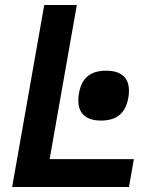

<svg xmlns="http://www.w3.org/2000/svg" viewBox="-20 -746 640 766"><path d="M156.5 -726H286.5L178 -111H514L494.5 0H28.5ZM292.5 -345Q292.5 -361 295 -373.5Q303 -420 329.8 -442Q356.5 -464 403.5 -464Q448 -464 471.2 -443.8Q494.5 -423.5 494.5 -384.5Q494.5 -369 492 -356.5Q484 -310 457 -287.5Q430 -265 383.5 -265Q338.5 -265 315.5 -285.5Q292.5 -306 292.5 -345Z"/></svg>

Font: JuliaMono BoldItalic
Style: Regular
Weight: 700
Italic angle: -9°
Monospace: yes
Designer: cormullion
Foundry: corm
Version: Version 0.049; ttfautohint (v1.8.4)